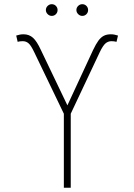

<svg xmlns="http://www.w3.org/2000/svg" viewBox="-20 -877 626 897"><path d="M278.3 -345.7 139.6 -633.8Q125 -664.6 113.5 -674.6Q102.1 -684.6 85.9 -684.6Q72.8 -684.6 62.5 -681.6L55.7 -710.9Q73.2 -716.8 89.8 -716.8Q116.2 -716.8 134.3 -700.4Q152.3 -684.1 170.9 -643.6L294.9 -384.8L415 -643.6Q428.2 -671.4 439.7 -687Q451.2 -702.6 464.8 -709.7Q478.5 -716.8 498 -716.8Q513.7 -716.8 531.2 -710.9L524.4 -681.6Q512.7 -684.6 501 -684.6Q484.9 -684.6 472.9 -674.3Q460.9 -664.1 446.3 -633.8L310.5 -345.7V0H278.3ZM194.3 -830.1Q194.3 -841.3 202.6 -849.4Q210.9 -857.4 221.7 -857.4Q233.4 -857.4 241.2 -849.4Q249 -841.3 249 -830.1Q249 -818.8 241.2 -810.8Q233.4 -802.7 221.7 -802.7Q210.9 -802.7 202.6 -811Q194.3 -819.3 194.3 -830.1ZM336.9 -830.1Q336.9 -841.3 345.2 -849.4Q353.5 -857.4 364.3 -857.4Q376 -857.4 383.8 -849.4Q391.6 -841.3 391.6 -830.1Q391.6 -818.8 383.8 -810.8Q376 -802.7 364.3 -802.7Q353.5 -802.7 345.2 -811Q336.9 -819.3 336.9 -830.1Z"/></svg>

Font: Pretendard Thin
Style: Regular
Weight: 100
Designer: Base glyphs from Inter by Rasmus Andersson; Hangeul glyphs from Noto Sans CJK(Source Han Sans) by Jang Soo-young and Kan
Foundry: Kil Hyung-jin
Version: Version 1.309